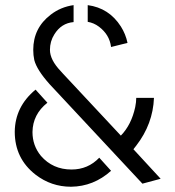

<svg xmlns="http://www.w3.org/2000/svg" viewBox="-20 -709 667 730"><path d="M357.4 -109.4Q314.5 -64.5 252 -64.5Q180.7 -64.5 135.7 -116.2Q103.5 -155.3 103.5 -207Q104.5 -274.4 160.2 -318.4L115.2 -368.2Q37.1 -303.7 36.1 -208Q36.1 -106.4 115.2 -44.9Q174.8 1 250 1Q335.9 0 402.3 -59.6ZM402.3 -530.3Q396.5 -577.1 356.4 -607.4Q336.9 -622.1 313.5 -626V-689.5Q394.5 -678.7 439.5 -608.4Q458 -579.1 464.8 -545.9ZM259.8 -625Q212.9 -621.1 186.5 -578.1Q169.9 -551.8 169.9 -519.5Q169.9 -481.4 210.9 -438.5Q216.8 -431.6 218.8 -429.7L439.5 -193.4Q479.5 -234.4 494.1 -301.8Q498 -321.3 498 -336.9H565.4Q561.5 -237.3 498 -155.3Q492.2 -147.5 487.3 -141.6L590.8 -29.3L521.5 -10.7L168 -389.6Q120.1 -443.4 110.4 -480.5Q106.4 -499 106.4 -519.5Q106.4 -602.5 172.9 -653.3Q210.9 -682.6 259.8 -689.5Z"/></svg>

Font: Post No Bills Colombo
Style: Medium
Weight: 600
Designer: Kosala Senevirathne, Siva Puranthara, Lasantha Premarathna, Tharique Azeez
Foundry: Mooniak
Version: Version 1.220 ; ttfautohint (v1.5)